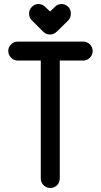

<svg xmlns="http://www.w3.org/2000/svg" viewBox="-20 -931 500 951"><path d="M138 -830Q130 -837 127 -846Q124 -855 124 -864Q124 -883 138 -897Q151 -911 170 -911Q180 -911 188.5 -907.5Q197 -904 204 -897L228 -874L252 -897Q265 -911 285 -911Q294 -911 302.5 -907.5Q311 -904 318 -897Q331 -883 331 -864Q331 -855 328 -846Q325 -837 318 -830L261 -774Q246 -760 228 -760Q208 -760 194 -774ZM276 -631V-47Q276 -27 262.5 -13.5Q249 0 229 0Q210 0 196 -13.5Q182 -27 182 -47V-631H68Q49 -631 35 -645Q21 -659 21 -678Q21 -698 35 -711.5Q49 -725 68 -725H392Q411 -725 425 -711.5Q439 -698 439 -678Q439 -659 425 -645Q411 -631 392 -631Z"/></svg>

Font: VDS
Style: Regular
Weight: 400
Designer: artmaker
Foundry: artmaker
Version: Version 1.000 2009 initial release